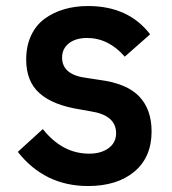

<svg xmlns="http://www.w3.org/2000/svg" viewBox="-20 -605 571 637"><path d="M272 12.2Q128.4 12.2 39.1 -101.1L122.1 -176.8Q186.5 -95.2 275.9 -95.2Q315.4 -95.2 340.3 -113.5Q365.2 -131.8 365.2 -163.1Q365.2 -223.1 279.8 -235.8L244.1 -242.2Q155.3 -256.3 111.1 -295.7Q66.9 -335 66.9 -407.2Q66.9 -452.1 83 -486.8Q99.1 -521.5 127.7 -542.5Q156.2 -563.5 192.6 -574.2Q229 -585 272 -585Q406.2 -585 478 -491.2L394 -417Q339.8 -479 269 -479Q231 -479 208.5 -461.2Q186 -443.4 186 -414.1Q186 -356 269 -346.2L311 -339.8Q400.4 -328.1 441.7 -285.2Q482.9 -242.2 482.9 -168.9Q482.9 -83.5 425.8 -35.6Q368.7 12.2 272 12.2Z"/></svg>

Font: Anuphan SemiBold
Style: Bold
Weight: 600
Designer: Mike Abbink, Paul van der Laan, Pieter van Rosmalen, Mint Tantisuwanna
Foundry: Bold Monday; Cadson Demak
Version: Version 3.002;hotconv 1.0.109;makeotfexe 2.5.65596